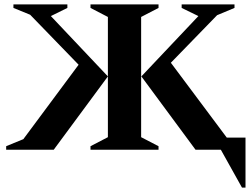

<svg xmlns="http://www.w3.org/2000/svg" viewBox="-20 -680 1140 872"><path d="M391 0V-16L470 -57V-603L391 -644V-660H700V-644L621 -603V-57L700 -16V0ZM622 -333 881 -607 805 -644V-660H1045V-644L966 -611L756 -395L1010 -55H1095V172H1079L983 0H868ZM470 -333 224 0H8V-16L86 -48L337 -386L117 -613L41 -644V-660H286V-644L211 -607Z"/></svg>

Font: Spectral SC
Style: Bold
Weight: 700
Designer: Jean-Baptiste Levee
Foundry: Production Type
Version: Version 2.001